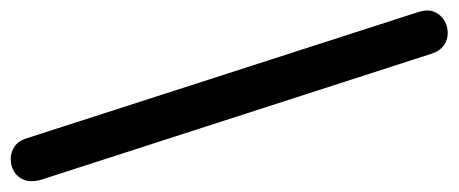

<svg xmlns="http://www.w3.org/2000/svg" viewBox="-278 -523 853 357"><g transform="rotate(90 148.5 -344.5)"><path d="M227 32 -8 -697Q-13 -714 -8 -725.5Q-3 -737 7 -743.5Q17 -750 30 -750.5Q43 -751 54 -743.5Q65 -736 70 -720L305 8Q309 25 304.5 37Q300 49 289.5 55.5Q279 62 266 62Q253 62 242.5 55Q232 48 227 32Z"/></g></svg>

Font: Nunito ExtraLight SemiBold
Style: Regular
Weight: 600
Version: Version 3.602